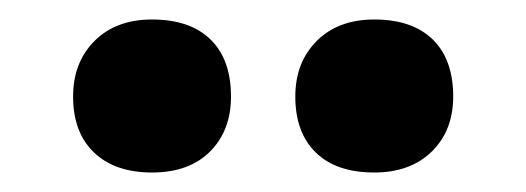

<svg xmlns="http://www.w3.org/2000/svg" viewBox="-20 -811 540 197"><path d="M364 -634Q325 -634 304 -654.5Q283 -675 283 -712Q283 -747 305 -769Q327 -791 364 -791Q403 -791 424 -770.5Q445 -750 445 -712Q445 -677 423 -655.5Q401 -634 364 -634ZM136 -634Q98 -634 76.5 -654.5Q55 -675 55 -712Q55 -747 77 -769Q99 -791 136 -791Q175 -791 196 -770.5Q217 -750 217 -712Q217 -677 195.5 -655.5Q174 -634 136 -634Z"/></svg>

Font: Lexend Exa SemiBold
Style: Regular
Weight: 600
Designer: Bonnie Shaver-Troup, Thomas Jockin
Foundry: Lexend
Version: Version 1.007